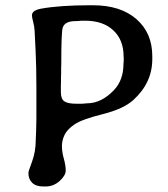

<svg xmlns="http://www.w3.org/2000/svg" viewBox="-20 -712 626 716"><path d="M207 -368.7Q207 -342.8 220.2 -334Q233.4 -325.2 263.7 -325.2H286.6Q299.8 -326.7 304.2 -326.7Q358.9 -326.7 406.2 -377.4Q440.4 -414.1 440.4 -474.1L441.4 -484.9V-496.1L440.9 -501.5Q440.9 -563.5 402.3 -599.1Q363.8 -634.8 297.4 -634.8H283.7Q270.5 -633.3 261.7 -633.3Q221.7 -633.3 213.9 -608.9Q208.5 -591.8 208.5 -472.2L208 -457V-437L207.5 -426.8Q207.5 -417 207.5 -407.2L207 -392.6ZM547.9 -491.2Q547.9 -403.3 477.1 -338.9Q440.4 -305.7 363.3 -286.4Q286.1 -267.1 258.5 -248.5Q231 -230 220.9 -209.2Q210.9 -188.5 210.9 -167Q210.9 -145.5 218 -120.4Q225.1 -95.2 225.1 -76.4Q225.1 -57.6 202.4 -37.1Q179.7 -16.6 150.4 -16.6H141.1Q114.3 -16.6 100.1 -30.3Q85.9 -43.9 85.9 -67.4Q85.9 -72.8 99.6 -109.6Q113.3 -146.5 113.3 -190.4L114.7 -224.1L115.7 -268.6Q115.7 -268.6 115.7 -387.2Q115.7 -461.9 112.8 -521.7Q109.9 -581.5 109.1 -596.9Q108.4 -612.3 103.8 -629.9Q99.1 -647.5 99.1 -654.8Q99.1 -673.3 133.3 -679.7Q204.1 -692.4 314.9 -692.4H326.7Q429.7 -692.4 488.8 -640.6Q547.9 -588.9 547.9 -502.9Z"/></svg>

Font: Averia Libre Light
Style: Regular
Weight: 300
Version: Version 1.002